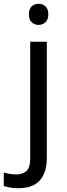

<svg xmlns="http://www.w3.org/2000/svg" viewBox="-75 -757 353 1017"><path d="M22 240Q-3 240 -22 236.5Q-41 233 -55 228V157Q-40 161 -24 164Q-8 167 11 167Q43 167 64 149.5Q85 132 85 83V-536H173V80Q173 130 157 166Q141 202 108 221Q75 240 22 240ZM78 -681Q78 -710 93 -723.5Q108 -737 130 -737Q150 -737 165.5 -723.5Q181 -710 181 -681Q181 -653 165.5 -639Q150 -625 130 -625Q108 -625 93 -639Q78 -653 78 -681Z"/></svg>

Font: Noto Sans Tangsa
Style: Regular
Weight: 400
Designer: David Williams
Foundry: Google LLC
Version: Version 1.504